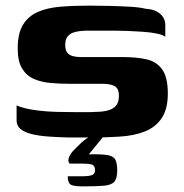

<svg xmlns="http://www.w3.org/2000/svg" viewBox="-20 -484 654 683"><path d="M39 -109Q64 -98 103 -92.5Q142 -87 184 -86Q226 -85 258 -85Q270 -85 288.5 -85Q307 -85 319 -86Q346 -86 365 -91.5Q384 -97 393.5 -109Q403 -121 403 -143Q403 -169 388 -177.5Q373 -186 342 -186Q331 -186 316.5 -186Q302 -186 280 -186Q258 -186 223 -186Q191 -186 158.5 -189Q126 -192 100 -203.5Q74 -215 58.5 -240.5Q43 -266 43 -311Q43 -365 61.5 -395.5Q80 -426 113.5 -441Q147 -456 193.5 -460Q240 -464 296 -464Q330 -464 369.5 -463Q409 -462 443.5 -460Q478 -458 497 -453Q531 -451 549.5 -435Q568 -419 568 -395Q568 -391 568 -381.5Q568 -372 568 -363Q568 -354 568 -353Q560 -360 538.5 -364.5Q517 -369 488.5 -371Q460 -373 432.5 -374Q405 -375 384 -375H294Q267 -375 248.5 -370.5Q230 -366 221 -355Q212 -344 212 -324Q212 -308 218 -298.5Q224 -289 237 -285Q250 -281 271 -281Q332 -281 369 -281Q406 -281 417 -281Q465 -281 501 -273Q537 -265 557 -237Q577 -209 577 -151Q577 -96 555 -63.5Q533 -31 494.5 -16Q456 -1 405 2Q357 5 314 5Q271 5 223 5Q183 4 149.5 1.5Q116 -1 91 -7.5Q66 -14 52.5 -25.5Q39 -37 39 -56ZM275 179Q240 179 230.5 172Q221 165 221 143Q224 143 236 143Q248 143 271 143Q298 143 308 138.5Q318 134 318 122Q318 106 308.5 102Q299 98 271 98H228Q227 98 224.5 93Q222 88 224.5 78.5Q227 69 237 56Q244 49 252 40.5Q260 32 269.5 23.5Q279 15 288.5 8.5Q298 2 306 -1H350L296 65Q340 64 361.5 67.5Q383 71 390 83.5Q397 96 397 123Q397 150 387 162Q377 174 351 176.5Q325 179 275 179Z"/></svg>

Font: Genos Thin
Style: Bold
Weight: 700
Version: Version 1.010